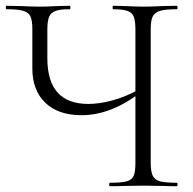

<svg xmlns="http://www.w3.org/2000/svg" viewBox="-25 -645 670 665"><path d="M367 -613Q365 -613 365 -619Q365 -625 367 -625L409 -624Q447 -622 471 -622Q497 -622 539 -624L587 -625Q590 -625 590 -619Q590 -613 587 -613Q548 -613 529.5 -607.5Q511 -602 504 -588Q497 -574 497 -544V-81Q497 -51 504 -36.5Q511 -22 529.5 -17Q548 -12 587 -12Q590 -12 590 -6Q590 0 587 0Q557 0 539 -1L471 -2L403 -1Q386 0 356 0Q353 0 353 -6Q353 -12 356 -12Q396 -12 414 -17Q432 -22 438 -36Q444 -50 444 -81V-542Q444 -572 438.5 -586.5Q433 -601 417 -607Q401 -613 367 -613ZM257 -246Q177 -246 132 -289Q87 -332 87 -408V-544Q87 -574 80.5 -588Q74 -602 55.5 -607.5Q37 -613 -2 -613Q-5 -613 -5 -619Q-5 -625 -2 -625L46 -624Q86 -622 112 -622Q137 -622 175 -624L216 -625Q219 -625 219 -619Q219 -613 216 -613Q183 -613 167 -607Q151 -601 145 -586.5Q139 -572 139 -542V-443Q139 -285 281 -285Q318 -285 363.5 -297Q409 -309 458 -336L467 -329Q362 -246 257 -246Z"/></svg>

Font: Cormorant SC Light
Style: Regular
Weight: 300
Designer: Christian Thalmann (Catharsis Fonts)
Foundry: Catharsis Fonts
Version: Version 4.000